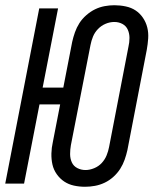

<svg xmlns="http://www.w3.org/2000/svg" viewBox="-23 -702 593 734"><path d="M302 12Q280 12 259.5 7.5Q239 3 222.5 -8Q206 -19 194 -36Q182 -53 177.5 -73Q173 -93 173.5 -115Q174 -137 179 -159L207 -303H128L69 0H-3L127 -670H199L140 -367H219L253 -542Q257 -560 263.5 -578.5Q270 -597 280.5 -613.5Q291 -630 307 -644Q323 -658 340.5 -666.5Q358 -675 377 -678.5Q396 -682 414 -682Q436 -682 457.5 -677.5Q479 -673 495.5 -662Q512 -651 523.5 -634Q535 -617 540 -597Q545 -577 543.5 -555Q542 -533 538 -511L464 -128Q460 -110 453.5 -91.5Q447 -73 436.5 -56.5Q426 -40 410.5 -26Q395 -12 377 -3.5Q359 5 340 8.5Q321 12 302 12ZM304 -52Q320 -52 337 -59Q354 -66 366 -79Q378 -92 384.5 -108Q391 -124 394 -140L468 -523Q472 -540 472 -557Q472 -574 465.5 -588.5Q459 -603 445 -610.5Q431 -618 414 -618Q397 -618 380.5 -611Q364 -604 351.5 -591Q339 -578 332.5 -562Q326 -546 323 -530L248 -147Q245 -130 245 -113Q245 -96 251.5 -81.5Q258 -67 272.5 -59.5Q287 -52 304 -52Z"/></svg>

Font: Lode Term
Style: Italic
Weight: 400
Italic angle: -11°
Monospace: yes
Designer: Belleve Invis
Foundry: Belleve Invis
Version: Version 29.2.0